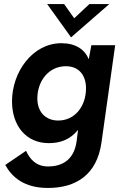

<svg xmlns="http://www.w3.org/2000/svg" viewBox="-20 -717 618 951"><path d="M217.5 214C356 214 460 149 482.5 -10.5L550.5 -493H432.5L419.5 -423C400.5 -472 354.5 -503 284 -503C141 -503 39.5 -360 39.5 -215C39.5 -96.5 107 -8 222 -8C278.5 -8 327 -25.5 366.5 -73.5L359.5 -17.5C346 83 278 107.5 218.5 107.5C158 107.5 127.5 70.5 109 30L6 100C39.5 161 100.5 214 217.5 214ZM165 -229C165 -318 223 -389 306.5 -389C370 -389 406 -345 406 -280C406 -190.5 351 -120 268.5 -120C204 -120 165 -164.5 165 -229ZM213.5 -697 332 -532 521.5 -697H423L347.5 -626.5L297.5 -697Z"/></svg>

Font: HK Grotesk
Style: Bold Italic
Weight: 700
Italic angle: -16°
Designer: Alfredo Marco Pradil
Foundry: Hanken Design Co.
Version: Version 3.001;FEAKit 1.0